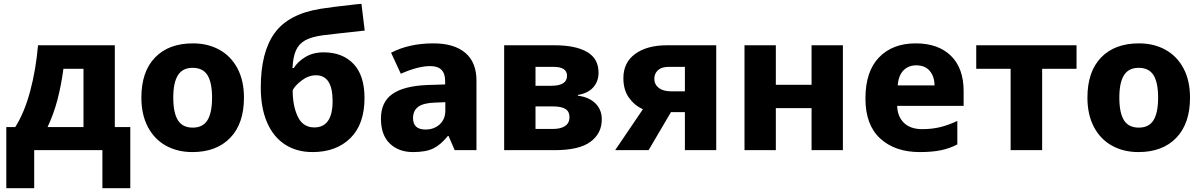

<svg xmlns="http://www.w3.org/2000/svg" viewBox="-20 -786 6293 1005"><path d="M581 -121H662V199H516V0H159V199H13V-121H60Q108 -197 138 -309Q168 -421 179 -549H581ZM312 -426Q300 -337 280.5 -263Q261 -189 229 -121H417V-426Z M987 10Q909 10 848.5 -23.5Q788 -57 754 -121.5Q720 -186 720 -275Q720 -411 791.5 -485Q863 -559 990 -559Q1068 -559 1128.5 -525.5Q1189 -492 1223 -428Q1257 -364 1257 -275Q1257 -139 1185 -64.5Q1113 10 987 10ZM989 -118Q1042 -118 1066 -157Q1090 -196 1090 -275Q1090 -354 1066 -392.5Q1042 -431 988 -431Q936 -431 911.5 -392.5Q887 -354 887 -275Q887 -196 911 -157Q935 -118 989 -118Z M1658 -740Q1722 -750 1840 -763L1872 -766L1889 -626Q1740 -610 1668 -601Q1610 -593 1577.5 -575Q1545 -557 1529.5 -523Q1514 -489 1511 -430H1518Q1537 -462 1577.5 -487Q1618 -512 1674 -512Q1773 -512 1830.5 -451.5Q1888 -391 1888 -273Q1888 -136 1814 -63Q1740 10 1616 10Q1533 10 1472 -29.5Q1411 -69 1378 -145Q1345 -221 1345 -328Q1345 -513 1417.5 -613Q1490 -713 1658 -740ZM1721 -257Q1721 -392 1634 -392Q1595 -392 1560 -365.5Q1525 -339 1512 -314Q1512 -231 1539 -175Q1566 -119 1625 -119Q1721 -119 1721 -257Z M2474 -364V0H2360L2328 -74H2324Q2287 -28 2248 -9Q2209 10 2142 10Q2067 10 2020.5 -34.5Q1974 -79 1974 -165Q1974 -252 2034 -294Q2094 -336 2216 -341L2310 -344V-363Q2310 -440 2232 -440Q2168 -440 2078 -400L2027 -510Q2122 -559 2248 -559Q2357 -559 2415.5 -509.5Q2474 -460 2474 -364ZM2258 -249Q2195 -247 2168.5 -226.5Q2142 -206 2142 -168Q2142 -108 2207 -108Q2252 -108 2281.5 -135Q2311 -162 2311 -207V-251Z M3005 -289V-285Q3063 -278 3096.5 -245Q3130 -212 3130 -161Q3130 -88 3071 -44Q3012 0 2883 0H2619V-549H2883Q2993 -549 3053 -514Q3113 -479 3113 -406Q3113 -360 3085.5 -329Q3058 -298 3005 -289ZM2878 -436H2783V-337H2865Q2948 -337 2948 -389Q2948 -436 2878 -436ZM2873 -229H2783V-111H2874Q2915 -111 2938 -126.5Q2961 -142 2961 -173Q2961 -202 2940 -215.5Q2919 -229 2873 -229Z M3200 0 3345 -214Q3300 -235 3271.5 -275.5Q3243 -316 3243 -377Q3243 -459 3305 -504Q3367 -549 3471 -549H3729V0H3565V-199H3492L3375 0ZM3492 -308H3565V-436H3480Q3443 -436 3424 -418.5Q3405 -401 3405 -374Q3405 -344 3428 -326Q3451 -308 3492 -308Z M4041 -342H4228V-549H4392V0H4228V-220H4041V0H3877V-549H4041Z M5024 -309V-232H4676Q4678 -175 4712 -142.5Q4746 -110 4807 -110Q4858 -110 4901 -120.5Q4944 -131 4991 -153V-30Q4951 -9 4905 0.5Q4859 10 4794 10Q4665 10 4587.5 -61Q4510 -132 4510 -270Q4510 -412 4581 -485.5Q4652 -559 4773 -559Q4891 -559 4957.5 -494Q5024 -429 5024 -309ZM4679 -339H4872Q4871 -386 4846.5 -415Q4822 -444 4776 -444Q4735 -444 4709 -417.5Q4683 -391 4679 -339Z M5435 -426V0H5270V-426H5090V-549H5615V-426Z M5939 10Q5861 10 5800.5 -23.5Q5740 -57 5706 -121.5Q5672 -186 5672 -275Q5672 -411 5743.5 -485Q5815 -559 5942 -559Q6020 -559 6080.5 -525.5Q6141 -492 6175 -428Q6209 -364 6209 -275Q6209 -139 6137 -64.5Q6065 10 5939 10ZM5941 -118Q5994 -118 6018 -157Q6042 -196 6042 -275Q6042 -354 6018 -392.5Q5994 -431 5940 -431Q5888 -431 5863.5 -392.5Q5839 -354 5839 -275Q5839 -196 5863 -157Q5887 -118 5941 -118Z"/></svg>

Font: Noto Sans UI ExtraBold
Style: Regular
Weight: 800
Designer: Monotype Design Team
Foundry: Monotype Imaging Inc.
Version: Version 1.001